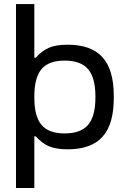

<svg xmlns="http://www.w3.org/2000/svg" viewBox="-20 -730 625 950"><path d="M543 -244.1Q543 -115.2 487.1 -53.2Q431.2 8.8 314.9 8.8Q255.9 8.8 220.9 -6.8Q186 -22.5 157.2 -55.2H149.9V200.2H59.1V-710H149.9V-444.8H157.2Q186 -477.5 220.9 -493.2Q255.9 -508.8 314.9 -508.8Q431.2 -508.8 487.1 -446.8Q543 -384.8 543 -255.9ZM149.9 -247.1Q149.9 -154.3 185.3 -112.1Q220.7 -69.8 299.8 -69.8Q379.4 -69.8 415.8 -112.3Q452.1 -154.8 452.1 -247.1V-252.9Q452.1 -345.2 415.8 -387.7Q379.4 -430.2 299.8 -430.2Q220.7 -430.2 185.3 -387.9Q149.9 -345.7 149.9 -252.9Z"/></svg>

Font: LT Wave Text
Style: Regular
Weight: 400
Designer: Daniel Lyons
Version: Version 2.5 (Glyphs App)